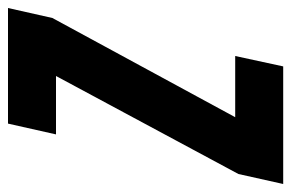

<svg xmlns="http://www.w3.org/2000/svg" viewBox="-170 -584 728 480"><g transform="rotate(-90 194.0 -344.0)"><path d="M-26 0 -1 -112 244 -568H98L125 -688H414L389 -577L141 -120H294L268 0Z"/></g></svg>

Font: Saira ExtraCondensed ExtraBold
Style: Italic
Weight: 800
Width: 2
Italic angle: -12°
Designer: Hector Gatti with collaboration of the Omnibus-Type team
Foundry: Omnibus-Type
Version: Version 1.101